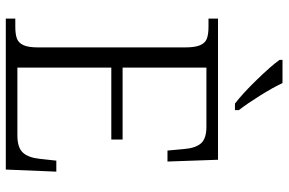

<svg xmlns="http://www.w3.org/2000/svg" viewBox="-182 -788 971 646"><g transform="rotate(90 303.0 -465.5)"><path d="M43 -32H70Q96 -32 110.5 -37.5Q125 -43 132.5 -59.5Q140 -76 140 -109V-603Q140 -637 132.5 -654Q125 -671 110.5 -676.5Q96 -682 70 -682H43V-714H518L524 -544H487L482 -599Q479 -638 463 -656.5Q447 -675 407 -675H208V-393H450V-355H208V-39H436Q477 -39 494 -57.5Q511 -76 515 -115L521 -170H558L551 0H43ZM182 -921V-931H260Q275 -899 301.5 -856.5Q328 -814 351 -784V-771H329Q295 -797 248.5 -845Q202 -893 182 -921Z"/></g></svg>

Font: Noto Serif Light
Style: Regular
Weight: 300
Designer: Monotype Design Team
Foundry: Monotype Imaging Inc.
Version: Version 1.001